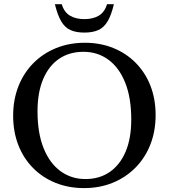

<svg xmlns="http://www.w3.org/2000/svg" viewBox="-20 -904 821 934"><path d="M392.5 -696Q468 -696 531 -670.5Q594 -645 640.2 -598.2Q686.5 -551.5 711.8 -487Q737 -422.5 737 -344.5Q737 -266 711.5 -201Q686 -136 639 -88.5Q592 -41 528.5 -15Q465 11 389 11Q313.5 11 250.2 -14.5Q187 -40 140.8 -86.8Q94.5 -133.5 69.2 -198.2Q44 -263 44 -341Q44 -419 69.5 -484Q95 -549 142 -596.5Q189 -644 252.8 -670Q316.5 -696 392.5 -696ZM395.5 -33Q463.5 -33 513.5 -67.2Q563.5 -101.5 591 -166Q618.5 -230.5 618.5 -322.5Q618.5 -428.5 589 -502Q559.5 -575.5 507 -613.8Q454.5 -652 386 -652Q317.5 -652 267.5 -618Q217.5 -584 190 -519.2Q162.5 -454.5 162.5 -362.5Q162.5 -257 192 -183.5Q221.5 -110 274.2 -71.5Q327 -33 395.5 -33ZM390.5 -811Q433 -811 461.2 -828.2Q489.5 -845.5 500.5 -883.5H534Q521.5 -830.5 503.5 -800.2Q485.5 -770 458.2 -757.8Q431 -745.5 390.5 -745.5Q350 -745.5 322.8 -757.8Q295.5 -770 277.8 -800.2Q260 -830.5 247 -883.5H280.5Q291.5 -845.5 319.8 -828.2Q348 -811 390.5 -811Z"/></svg>

Font: Newsreader 36pt Medium
Style: Regular
Weight: 500
Designer: Hugues Gentile
Foundry: Production Type
Version: Version 1.003